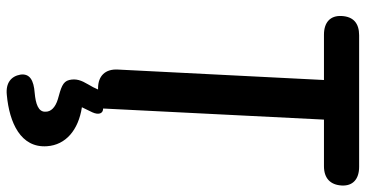

<svg xmlns="http://www.w3.org/2000/svg" viewBox="-294 -532 1153 606"><g transform="rotate(90 283.0 -229.5)"><path d="M31 -731C29 -695 51 -675 90 -675H233L200 -24C198 15 220 38 259 38H263C259 48 253 59 247 69C234 91 228 107 233 129C238 150 258 155 294 165C320 173 333 187 333 203C335 227 307 235 274 238C233 241 212 254 216 283C221 312 242 330 280 326C368 318 448 282 442 199C438 140 391 100 319 89C324 78 330 67 335 56C344 36 339 22 323 22L358 -675H505C543 -675 564 -695 566 -731C568 -766 546 -786 507 -786H92C54 -786 33 -768 31 -731Z"/></g></svg>

Font: 寒蝉团圆体 Round
Style: Regular
Weight: 500
Designer: 寒蝉字型
Version: Version 2.700;Glyphs 3.1.1 (3135)